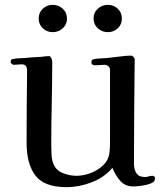

<svg xmlns="http://www.w3.org/2000/svg" viewBox="-20 -770 668 794"><path d="M621 -31Q621 -18 602.5 -11Q584 -4 562.5 -1.5Q541 1 531 1Q497 1 476.5 -23Q456 -47 445 -76Q411 -36 359 -16Q307 4 255 4Q163 4 126.5 -44Q90 -92 90 -179Q90 -253 90.5 -327.5Q91 -402 92 -477Q92 -489 87.5 -496.5Q83 -504 69 -504Q61 -504 53 -503Q45 -502 37 -502Q33 -502 28.5 -506Q24 -510 24 -513Q24 -522 28 -524Q32 -526 40 -527Q50 -529 60 -529Q70 -529 80 -530Q98 -532 115.5 -533Q133 -534 151 -535Q159 -536 167 -537Q175 -538 183 -538Q188 -538 192 -529.5Q196 -521 196 -516Q196 -430 194 -343.5Q192 -257 192 -171Q192 -152 193 -131Q194 -110 201 -92Q212 -65 240.5 -54Q269 -43 296 -43Q325 -43 355.5 -54.5Q386 -66 408 -88Q430 -110 433 -142Q435 -161 435 -180.5Q435 -200 435 -219V-480Q435 -490 428.5 -496Q422 -502 412 -502Q402 -502 392.5 -501Q383 -500 373 -500Q358 -500 358 -513Q358 -520 361.5 -522.5Q365 -525 371 -526Q383 -528 396 -528.5Q409 -529 422 -530Q444 -532 473 -536Q502 -540 522 -540Q527 -540 532.5 -534Q538 -528 537 -523Q536 -416 535 -308Q534 -200 534 -92Q534 -70 544 -54Q554 -38 579 -38Q587 -38 595 -40.5Q603 -43 611 -43Q621 -43 621 -31ZM257 -693Q257 -669 239.5 -653Q222 -637 198 -637Q174 -637 157 -653Q140 -669 140 -693Q140 -718 157 -734Q174 -750 198 -750Q222 -750 239.5 -734Q257 -718 257 -693ZM484 -693Q484 -669 467 -653Q450 -637 426 -637Q402 -637 384.5 -653Q367 -669 367 -693Q367 -718 384.5 -734Q402 -750 426 -750Q450 -750 467 -734Q484 -718 484 -693Z"/></svg>

Font: Kaisei Tokumin Medium
Style: Regular
Weight: 500
Designer: Font-Kai, 金井和夫
Foundry: KAZUO KANAI
Version: Version 5.003